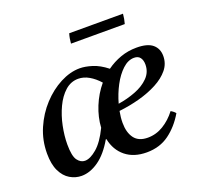

<svg xmlns="http://www.w3.org/2000/svg" viewBox="-118 -785 958 926"><g transform="rotate(-20 361.0 -322.0)"><path d="M717 -398Q717 -359 692.5 -329Q668 -299 626.5 -277Q585 -255 533.5 -241Q482 -227 428 -221Q422 -189 422 -162Q422 -112 444 -82.5Q466 -53 513 -53Q556 -53 593.5 -76Q631 -99 659 -136Q675 -127 682 -117Q648 -59 599.5 -23.5Q551 12 484 12Q418 12 376 -22Q334 -56 322 -115H319Q282 -51 238 -20Q194 11 150 11Q119 11 91 -5.5Q63 -22 46 -57Q29 -92 29 -147Q29 -215 55 -275Q81 -335 123.5 -381Q166 -427 217 -453.5Q268 -480 317 -480Q345 -480 380.5 -469Q416 -458 454 -428Q487 -452 526 -466Q565 -480 609 -480Q665 -480 691 -458Q717 -436 717 -398ZM399 -377Q375 -404 348 -419.5Q321 -435 293 -435Q255 -435 225.5 -408.5Q196 -382 176 -339.5Q156 -297 146 -248Q136 -199 136 -155Q136 -95 152 -73.5Q168 -52 190 -52Q217 -52 251.5 -81.5Q286 -111 317 -175Q320 -228 341.5 -281Q363 -334 399 -377ZM436 -255Q482 -262 525 -278.5Q568 -295 595 -322.5Q622 -350 622 -389Q622 -411 612 -424.5Q602 -438 581 -438Q550 -438 521.5 -411.5Q493 -385 471 -343.5Q449 -302 436 -255ZM328 -656H604Q602 -630 595 -606H319Q321 -633 328 -656Z"/></g></svg>

Font: Tiro Devanagari Marathi
Style: Italic
Weight: 400
Italic angle: -11°
Designer: Devanagari: John Hudson & Fiona Ross, assisted by Paul Hanslow. Latin: John Hudson with Paul Hanslow, assisted by Kaja S
Foundry: Tiro Typeworks Ltd.
Version: Version 1.52